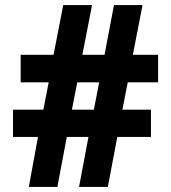

<svg xmlns="http://www.w3.org/2000/svg" viewBox="-20 -799 672 753"><path d="M93 -66H205L242 -262H327L290 -66H403L440 -262H572V-369H460L481 -476H600V-584H501L539 -779H427L390 -584H303L341 -779H228L190 -584H61V-476H171L150 -369H31V-262H129ZM262 -369 283 -476H369L348 -369Z"/></svg>

Font: Noto Sans Malayalam UI SemiCondensed ExtraBold
Style: Regular
Weight: 800
Width: 4
Designer: Jelle Bosma - Monotype Design Team
Foundry: Monotype Imaging Inc.
Version: Version 2.104